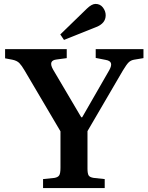

<svg xmlns="http://www.w3.org/2000/svg" viewBox="-20 -961 754 981"><path d="M200 0V-46L258 -52Q276 -55 282.5 -65Q289 -75 289 -104V-290L105 -602Q91 -626 79 -638.5Q67 -651 43 -656L6 -663V-710H321V-664L269 -657Q225 -652 251 -606L395 -362H400L538 -602Q551 -625 547 -638Q543 -651 520 -655L469 -665V-710H713V-664L665 -656Q648 -653 637 -642Q626 -631 608 -601L427 -291V-100Q427 -74 433 -64.5Q439 -55 459 -52L515 -46V0ZM307 -757 288 -785 424 -917Q449 -941 468 -941Q492 -941 506 -922.5Q520 -904 520 -883Q520 -842 472 -823Z"/></svg>

Font: Literata 36pt SemiBold
Style: Regular
Weight: 600
Designer: Latin by Veronika Burian and Jose Scaglione. Greek by Irene Vlachou. Cyrillic by Vera Evstafieva.
Foundry: TypeTogether
Version: Version 3.002